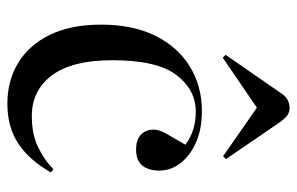

<svg xmlns="http://www.w3.org/2000/svg" viewBox="-166 -646 825 534"><g transform="rotate(90 247.0 -378.5)"><path d="M268 14Q204 14 154.5 -16Q105 -46 76.5 -104Q48 -162 48 -247Q48 -335 79 -397.5Q110 -460 164.5 -493.5Q219 -527 289 -527Q339 -527 376 -510.5Q413 -494 433.5 -467Q454 -440 454 -409Q454 -379 440 -361.5Q426 -344 396 -344Q368 -344 354 -357.5Q340 -371 340 -393Q340 -408 351 -427.5Q362 -447 382 -481Q344 -510 290 -510Q229 -510 188 -456Q147 -402 147 -278Q147 -166 189 -110Q231 -54 302 -54Q353 -54 389 -71.5Q425 -89 450 -114L459 -107Q425 -47 379 -16.5Q333 14 268 14ZM140 -585 132 -593 240 -749Q248 -761 258.5 -766Q269 -771 279 -771Q290 -771 299 -765.5Q308 -760 320 -743L422 -594L414 -586L279 -680Z"/></g></svg>

Font: Display Regular
Style: Regular
Weight: 400
Designer: Latin by Veronika Burian and Jose Scaglione. Greek by Irene Vlachou. Cyrillic by Vera Evstafieva.
Foundry: TypeTogether
Version: Version 3.002